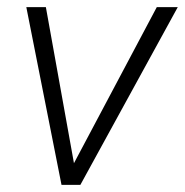

<svg xmlns="http://www.w3.org/2000/svg" viewBox="-20 -520 520 540"><path d="M480 -500 206 0H153L54 -500H109L188 -61L421 -500Z"/></svg>

Font: Sarabun ExtraLight
Style: Italic
Weight: 275
Italic angle: -10°
Designer: Suppakit Chalermlarp | Katatrad Co.,Ltd.
Foundry: Cadson Demak Co.,Ltd.
Version: Version 1.000; ttfautohint (v1.6)